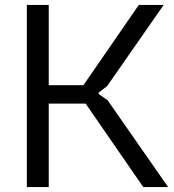

<svg xmlns="http://www.w3.org/2000/svg" viewBox="-20 -760 708 780"><path d="M89 -740H178V-414H319L544 -740H645L415 -410L381 -384V-378L417 -353L663 0H562L328 -339H178V0H89Z"/></svg>

Font: Encode Sans Normal
Style: Regular
Weight: 400
Designer: Pablo Impallari, Andres Torresi
Foundry: Pablo Impallari, Andres Torresi
Version: Version 1.000; ttfautohint (v1.00) -l 8 -r 50 -G 200 -x 14 -